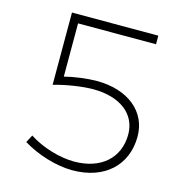

<svg xmlns="http://www.w3.org/2000/svg" viewBox="-105 -790 819 885"><g transform="rotate(15 304.5 -348.0)"><path d="M323 -424C279 -424 216 -416 170 -404V-658H542V-699H130V-354C187 -371 266 -383 316 -383C446 -383 526 -320 526 -223C526 -110 444 -38 317 -38C248 -38 163 -63 100 -104L81 -68C149 -26 242 3 319 3C472 3 570 -87 570 -225C570 -343 473 -424 323 -424Z"/></g></svg>

Font: Montserrat arm ExtraLight
Style: Regular
Weight: 275
Designer: Julieta Ulanovsky
Foundry: Julieta Ulanovsky
Version: Version 6.000;PS 006.000;hotconv 1.0.88;makeotf.lib2.5.64775